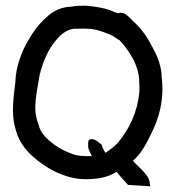

<svg xmlns="http://www.w3.org/2000/svg" viewBox="-20 -631 639 675"><path d="M33 -184C42 -142 64 -109 93 -83C116 -62 143 -43 171 -29C204 -13 240 -1 282 -1C323 -1 360 -8 386 -25C387 -26 389 -26 390 -27C402 -11 417 4 430 19L509 24C506 24 511 2 492 -19C479 -36 461 -50 447 -66C454 -71 461 -79 467 -86C485 -107 498 -133 511 -160C539 -214 559 -283 548 -363V-372C544 -407 531 -439 516 -465C500 -497 479 -528 453 -552C440 -562 419 -595 395 -584C386 -587 376 -591 368 -595C341 -604 315 -608 283 -611C262 -611 245 -611 228 -607H221C187 -603 164 -590 142 -569C116 -546 97 -520 80 -490C55 -450 35 -392 34 -342C28 -292 19 -232 33 -184ZM104 -249C104 -292 113 -326 119 -366C130 -413 150 -459 178 -491C193 -509 215 -528 241 -530H248C260 -530 274 -531 286 -530C311 -530 331 -523 350 -516C367 -511 384 -501 397 -491C398 -491 399 -490 400 -490L403 -486C423 -466 437 -443 451 -418C459 -399 468 -377 469 -353C469 -339 471 -323 470 -309C463 -234 434 -178 397 -132C383 -116 367 -105 351 -94C347 -100 338 -114 338 -122C334 -125 329 -128 325 -132C320 -137 311 -142 300 -142C295 -142 290 -137 290 -131V-117C290 -103 299 -93 303 -82C274 -82 252 -82 231 -91C209 -99 188 -110 170 -123C147 -141 122 -161 115 -195C108 -211 105 -229 104 -249Z"/></svg>

Font: SolarCharger
Style: 550
Weight: 400
Designer: Mew Too
Foundry: Cannot Into Space Fonts/KineticPlasma Fonts
Version: Version 1.100